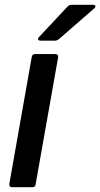

<svg xmlns="http://www.w3.org/2000/svg" viewBox="-20 -783 419 803"><path d="M129 -12Q128 0 115 0H31Q24 0 21 -4Q18 -8 19 -14L113 -546Q116 -557 127 -557H211Q218 -557 221 -553Q224 -549 223 -543ZM150 -613Q139 -613 139 -620Q139 -624 144 -629L264 -757Q271 -763 280 -763H368Q379 -763 379 -756Q379 -752 373 -747L226 -619Q218 -613 210 -613Z"/></svg>

Font: Open Sauce Two Medium Italic
Style: Regular
Weight: 500
Italic angle: -10°
Designer: Alfredo Marco Pradil
Foundry: Creative Sauce Fz LLC
Version: Version 1.477